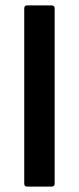

<svg xmlns="http://www.w3.org/2000/svg" viewBox="-20 -693 292 713"><path d="M183 -11Q183 0 171 0H81Q70 0 70 -11V-662Q70 -673 81 -673H171Q183 -673 183 -662Z"/></svg>

Font: Glory SemiBold
Style: Regular
Weight: 600
Designer: Robert Leuschke
Foundry: Robert Leuschke
Version: Version 1.011